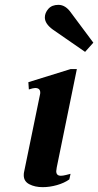

<svg xmlns="http://www.w3.org/2000/svg" viewBox="-20 -762 405 792"><path d="M198 -640Q165 -664 165 -690Q165 -709 179.5 -725.5Q194 -742 221 -742Q251 -742 274 -708L365 -586L331 -548ZM78 -39Q78 -47 79 -51L145 -372Q146 -375 146 -380Q146 -399 125 -399Q117 -399 99 -393L97 -423L271 -477H297L214 -71Q212 -59 212 -56Q212 -37 231 -37Q240 -37 253.5 -40.5Q267 -44 271 -45L266 -22Q245 -7 215 1.5Q185 10 156 10Q124 10 101 -2Q78 -14 78 -39Z"/></svg>

Font: Taviraj SemiBold
Style: Italic
Weight: 600
Italic angle: -12°
Designer: Katatrad Team
Foundry: CadsonDemak
Version: Version 1.001